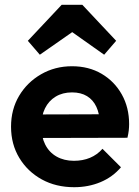

<svg xmlns="http://www.w3.org/2000/svg" viewBox="-20 -770 581 800"><path d="M289 10Q213 10 154 -22.5Q95 -55 60.5 -112Q26 -169 26 -242Q26 -314 59.5 -370.5Q93 -427 151 -460.5Q209 -494 280 -494Q350 -494 403.5 -462.5Q457 -431 487.5 -376.5Q518 -322 518 -253Q518 -240 516.5 -226.5Q515 -213 511 -196L105 -195V-293L450 -294L397 -253Q395 -296 381.5 -325Q368 -354 342.5 -369.5Q317 -385 280 -385Q241 -385 212 -367.5Q183 -350 167.5 -318.5Q152 -287 152 -244Q152 -200 168.5 -167.5Q185 -135 216 -117.5Q247 -100 288 -100Q325 -100 355 -112.5Q385 -125 407 -150L484 -73Q449 -32 398.5 -11Q348 10 289 10ZM146 -542 96 -600 237 -750H323L464 -600L414 -542L233 -670L328 -669Z"/></svg>

Font: Outfit SemiBold
Style: Regular
Weight: 600
Designer: Rodrigo Fuenzalida
Foundry: fragTYPE
Version: Version 1.100;gftools[0.9.27]